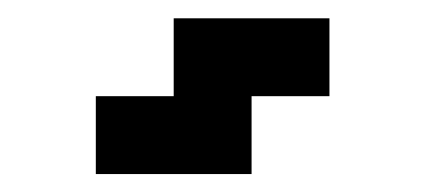

<svg xmlns="http://www.w3.org/2000/svg" viewBox="-20 -628 474 214"><path d="M260.4 -520.8V-434H86.8V-520.8H173.6V-607.6H347.2V-520.8Z"/></svg>

Font: 8-bit Operator+ 8
Style: Bold
Weight: 700
Designer: GrandChaos9000
Version: Version 1.3.0 - August 1, 2014